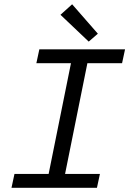

<svg xmlns="http://www.w3.org/2000/svg" viewBox="-20 -890 640 910"><path d="M34.5 0 48.6 -65.7H210.5L316.4 -590.6H152.4L166.5 -656.3H572.7L558.6 -590.6H394.2L288.4 -65.7H453.6L439.5 0ZM400.5 -692.8 266.6 -819.9 321.9 -869.7 443.8 -730.3Z"/></svg>

Font: SourceCodeVF
Style: Italic
Weight: 200
Italic angle: -11°
Monospace: yes
Designer: Paul D. Hunt, Teo Tuominen
Foundry: Adobe
Version: Version 1.026;hotconv 1.1.0;makeotfexe 2.6.0